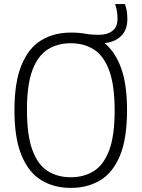

<svg xmlns="http://www.w3.org/2000/svg" viewBox="-20 -908 691 937"><path d="M325.5 9Q243 9 181.2 -28.8Q119.5 -66.5 85 -150Q50.5 -233.5 50.5 -370Q50.5 -506.5 84.8 -590Q119 -673.5 181 -711.2Q243 -749 325.5 -749Q367 -749 396 -743.5Q425 -738 461 -738Q502.5 -738 528 -756.8Q553.5 -775.5 553.5 -817Q553.5 -837.5 550.5 -853.8Q547.5 -870 542 -888H589.5Q596 -870.5 598.8 -853.8Q601.5 -837 601.5 -815Q601.5 -762 571 -732.2Q540.5 -702.5 490 -697.5Q542 -656 571 -576Q600 -496 600 -370Q600 -232.5 565.8 -149.2Q531.5 -66 469.8 -28.5Q408 9 325.5 9ZM325.5 -43Q390 -43 438 -73.2Q486 -103.5 512.8 -174.5Q539.5 -245.5 539.5 -367.5Q539.5 -492.5 512.8 -564.2Q486 -636 438 -666.5Q390 -697 325.5 -697Q261 -697 213 -666.8Q165 -636.5 138.2 -565.8Q111.5 -495 111.5 -372.5Q111.5 -247.5 138.2 -175.5Q165 -103.5 213 -73.2Q261 -43 325.5 -43Z"/></svg>

Font: Encode Sans SmCnd Lt
Style: Regular
Weight: 300
Width: 4
Designer: Multiple Designers
Foundry: Impallari Type
Version: Version 3.002; ttfautohint (v1.8.3) -l 8 -r 50 -G 200 -x 14 